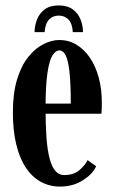

<svg xmlns="http://www.w3.org/2000/svg" viewBox="-20 -678 424 708"><path d="M201.5 10Q162.5 10 130.2 -7.8Q98 -25.5 75 -60.2Q52 -95 39.8 -146Q27.5 -197 27.5 -263.5Q27.5 -334.5 43 -385.2Q58.5 -436 84.2 -468Q110 -500 140.2 -515.2Q170.5 -530.5 199 -530.5Q233.5 -530.5 262 -513.2Q290.5 -496 311.5 -465.2Q332.5 -434.5 344 -392.2Q355.5 -350 355.5 -299.5Q355.5 -289 355.2 -279Q355 -269 354 -258.5H141V-296H241Q241 -370 236.2 -412.8Q231.5 -455.5 222.2 -473.8Q213 -492 199 -492Q185 -492 173.2 -473.2Q161.5 -454.5 154.8 -408Q148 -361.5 148 -278Q148 -215.5 151.5 -169.2Q155 -123 163.2 -92.5Q171.5 -62 184.5 -47.2Q197.5 -32.5 216.5 -32.5Q252 -32.5 273 -50.8Q294 -69 303 -87.5L334.5 -65Q323 -37.5 286.5 -13.8Q250 10 201.5 10ZM196.5 -658Q228.5 -658 248.2 -643.5Q268 -629 277 -606.2Q286 -583.5 286 -559.5H248.5Q246.5 -591.5 232.5 -606Q218.5 -620.5 196.5 -620.5Q175 -620.5 161 -606Q147 -591.5 144.5 -559.5H107.5Q107.5 -583.5 116.5 -606.2Q125.5 -629 145 -643.5Q164.5 -658 196.5 -658Z"/></svg>

Font: Imbue Thin 10pt
Style: Bold
Weight: 700
Version: Version 1.102